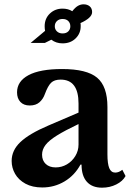

<svg xmlns="http://www.w3.org/2000/svg" viewBox="-20 -860 614 890"><path d="M204 -278 344 -338V-380Q344 -491 261 -491Q232 -491 217 -476.5Q202 -462 188 -424Q180 -401 163 -386Q146 -371 118 -371Q90 -371 74.5 -387.5Q59 -404 59 -432Q59 -483 112 -511.5Q165 -540 268 -540Q382 -540 430 -500Q478 -460 478 -364V-145Q478 -101 486.5 -80.5Q495 -60 514 -60Q531 -60 547 -73L562 -44Q549 -20 519 -5Q489 10 453 10Q407 10 382.5 -17.5Q358 -45 358 -97H353Q326 -47 279 -19Q232 9 176 9Q130 9 98 -8.5Q66 -26 50 -54Q34 -82 34 -114Q34 -163 74.5 -201.5Q115 -240 204 -278ZM344 -190V-285Q281 -255 244 -232Q207 -209 191 -188Q175 -167 175 -143Q175 -116 192 -100Q209 -84 238 -84Q266 -84 290 -98Q314 -112 329 -136.5Q344 -161 344 -190ZM187 -738Q187 -774 211 -797Q235 -820 270 -820Q296 -820 315 -808Q329 -826 341.5 -833Q354 -840 367 -840Q385 -840 396 -830.5Q407 -821 407 -804Q407 -790 392.5 -777Q378 -764 353 -753Q354 -749 354 -745.5Q354 -742 354 -738Q354 -705 330.5 -682Q307 -659 270 -659Q240 -659 218 -676L188 -661H122L189 -717Q188 -722 187.5 -727.5Q187 -733 187 -738ZM234 -738Q234 -724 244 -714.5Q254 -705 270 -705Q287 -705 296.5 -714.5Q306 -724 306 -738Q306 -753 296.5 -762.5Q287 -772 270 -772Q254 -772 244 -762.5Q234 -753 234 -738Z"/></svg>

Font: Libre Baskerville
Style: Bold
Weight: 700
Designer: Pablo Impallari, Rodrigo Fuenzalida
Foundry: Pablo Impallari, Rodrigo Fuenzalida
Version: Version 1.051; ttfautohint (v1.8.4.7-5d5b)